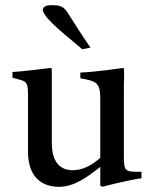

<svg xmlns="http://www.w3.org/2000/svg" viewBox="-20 -708 587 741"><path d="M329 -524C299 -568 268 -616 239 -662C223 -686 208 -688 177 -688C158 -688 145 -682 145 -668C155 -630 243 -566 297 -518ZM526 -45C464 -45 458 -44 458 -105V-341C458 -366 458 -392 459 -416C459 -428 459 -438 457 -446C433 -443 357 -431 290 -428V-406C352 -394 367 -391 367 -327V-99C334 -69 297 -51 261 -51C200 -51 180 -99 180 -156V-417V-431C180 -438 180 -442 178 -446C147 -442 73 -433 28 -430V-408C75 -394 88 -401 88 -348V-123C88 -30 136 13 208 13C267 13 319 -26 367 -64V8L374 13C413 3 481 -14 526 -20Z"/></svg>

Font: Sibila
Style: Regular
Weight: 400
Designer: Stefan Peev
Foundry: Context Ltd
Version: Version 1.000